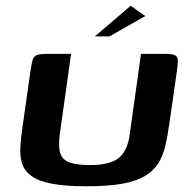

<svg xmlns="http://www.w3.org/2000/svg" viewBox="-20 -648 667 670"><path d="M571 -217Q565 -174 557 -139.5Q549 -105 532.5 -78.5Q516 -52 486 -34Q456 -16 407 -7Q358 2 283 2Q208 2 161 -7Q114 -16 89.5 -34Q65 -52 57 -77.5Q49 -103 51 -136Q53 -169 59 -208L86 -398Q90 -424 93.5 -437.5Q97 -451 108 -455.5Q119 -460 145 -460H228L188 -175Q183 -132 191.5 -110Q200 -88 226 -80Q252 -72 294 -72Q361 -72 392 -95Q423 -118 432 -174L472 -460H554Q580 -460 590 -455.5Q600 -451 600.5 -437.5Q601 -424 597 -398ZM311 -521 436 -628 487 -592 362 -521Z"/></svg>

Font: Genos Thin SemiBold
Style: Italic
Weight: 600
Italic angle: -8°
Version: Version 1.010